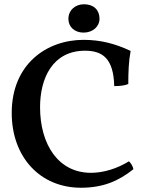

<svg xmlns="http://www.w3.org/2000/svg" viewBox="-20 -872 688 901"><path d="M372 -719C416 -719 447 -748 447 -784C447 -825 420 -852 374 -852C334 -852 301 -825 301 -783C301 -746 330 -719 372 -719ZM360 9C463 9 536 -22 606 -78C604 -90 595 -107 585 -115C530 -81 466 -61 407 -61C253 -61 168 -195 168 -369C168 -505 227 -634 379 -634C460 -634 513 -599 516 -468C540 -468 565 -470 582 -478C582 -533 584 -586 593 -633C521 -667 452 -685 372 -685C199 -685 35 -571 35 -342C35 -135 168 9 360 9Z"/></svg>

Font: Vollkorn Semibold
Style: Regular
Weight: 600
Designer: Friedrich Althausen
Foundry: Friedrich Althausen
Version: Version 4.015;PS 004.015;hotconv 1.0.88;makeotf.lib2.5.64775